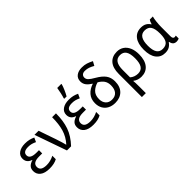

<svg xmlns="http://www.w3.org/2000/svg" viewBox="64 -1796 3026 3026"><g transform="rotate(-45 1577.5 -282.5)"><path d="M338 -243H268Q127 -243 127 -151Q127 -62 260 -62Q343 -62 425 -104V-27Q359 10 255 10Q149 10 94.5 -33Q40 -76 40 -146Q40 -201 70.5 -231.5Q101 -262 153 -277V-282Q108 -296 83.5 -326.5Q59 -357 59 -404Q59 -470 113 -508Q167 -546 255 -546Q307 -546 347 -536.5Q387 -527 427 -508L395 -438Q359 -455 327 -464Q295 -473 254 -473Q141 -473 141 -397Q141 -315 284 -315H338Z M550 -536 650 -247Q690 -126 702 -74H706Q787 -164 819.5 -273.5Q852 -383 852 -536H938Q938 -369 894.5 -244Q851 -119 739 0H647L459 -536Z M1314 -243H1244Q1103 -243 1103 -151Q1103 -62 1236 -62Q1319 -62 1401 -104V-27Q1335 10 1231 10Q1125 10 1070.5 -33Q1016 -76 1016 -146Q1016 -201 1046.5 -231.5Q1077 -262 1129 -277V-282Q1084 -296 1059.5 -326.5Q1035 -357 1035 -404Q1035 -470 1089 -508Q1143 -546 1231 -546Q1283 -546 1323 -536.5Q1363 -527 1403 -508L1371 -438Q1335 -455 1303 -464Q1271 -473 1230 -473Q1117 -473 1117 -397Q1117 -315 1260 -315H1314ZM1193 -620Q1205 -655 1216.5 -708Q1228 -761 1235 -805H1326V-794Q1318 -760 1293.5 -703.5Q1269 -647 1245 -606H1193Z M1932 -706 1894 -637Q1853 -661 1815 -674.5Q1777 -688 1733 -688Q1693 -688 1672.5 -668.5Q1652 -649 1652 -619Q1652 -584 1678.5 -557.5Q1705 -531 1778 -489Q1868 -437 1911 -378.5Q1954 -320 1954 -236Q1954 -118 1890 -54Q1826 10 1717 10Q1649 10 1596.5 -16.5Q1544 -43 1514.5 -93.5Q1485 -144 1485 -214Q1485 -306 1538 -367Q1591 -428 1680 -456Q1623 -491 1593.5 -529.5Q1564 -568 1564 -620Q1564 -687 1611.5 -723.5Q1659 -760 1736 -760Q1794 -760 1837.5 -746Q1881 -732 1932 -706ZM1576 -213Q1576 -146 1613.5 -104.5Q1651 -63 1717 -63Q1788 -63 1826 -107.5Q1864 -152 1864 -235Q1864 -299 1834.5 -342Q1805 -385 1747 -418Q1676 -399 1626 -351.5Q1576 -304 1576 -213Z M2301 10Q2263 10 2227.5 -1.5Q2192 -13 2165 -35H2160Q2165 2 2165 98V240H2077V-275Q2077 -409 2137 -477.5Q2197 -546 2303 -546Q2368 -546 2417.5 -513.5Q2467 -481 2495 -418.5Q2523 -356 2523 -268Q2523 -134 2464 -62Q2405 10 2301 10ZM2165 -274V-112Q2191 -88 2225.5 -75.5Q2260 -63 2298 -63Q2369 -63 2401.5 -114Q2434 -165 2434 -268Q2434 -372 2401.5 -422Q2369 -472 2299 -472Q2231 -472 2198 -422.5Q2165 -373 2165 -274Z M2625 -266Q2625 -401 2681 -473.5Q2737 -546 2839 -546Q2893 -546 2930.5 -525.5Q2968 -505 2993 -464H2998Q3010 -511 3029 -536H3097Q3087 -503 3080 -441.5Q3073 -380 3073 -326V-118Q3073 -89 3083.5 -75.5Q3094 -62 3112 -62Q3125 -62 3140 -67V-3Q3132 2 3116.5 6Q3101 10 3086 10Q3049 10 3026.5 -8.5Q3004 -27 2995 -72H2988Q2963 -34 2926 -12Q2889 10 2831 10Q2736 10 2680.5 -61Q2625 -132 2625 -266ZM2988 -261V-267Q2988 -371 2956 -421.5Q2924 -472 2847 -472Q2715 -472 2715 -265Q2715 -163 2747.5 -113Q2780 -63 2848 -63Q2923 -63 2955.5 -110Q2988 -157 2988 -261Z"/></g></svg>

Font: Noto Sans Display
Style: Regular
Weight: 400
Designer: Monotype Design team
Foundry: Monotype Imaging Inc.
Version: Version 1.000